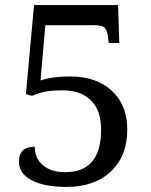

<svg xmlns="http://www.w3.org/2000/svg" viewBox="-20 -733 599 763"><path d="M454.1 -562H412.1L408.2 -591.8Q404.8 -616.7 393.6 -624.8Q382.3 -632.8 354 -632.8H160.2L141.1 -413.1Q188.5 -429.2 257.8 -429.2Q363.3 -429.2 424.6 -372.3Q485.8 -315.4 485.8 -217.8Q485.8 -113.3 420.9 -51.8Q356 9.8 244.1 9.8Q155.8 9.8 105.5 -16.8Q55.2 -43.5 55.2 -90.8Q55.2 -149.9 118.2 -149.9Q118.2 -103.5 150.6 -76.2Q183.1 -48.8 238.8 -48.8Q381.8 -48.8 381.8 -217.8Q381.8 -294.9 341.3 -334.5Q300.8 -374 230 -374Q184.1 -374 157.7 -368.4Q131.3 -362.8 106.9 -352.1L83 -358.9L115.2 -712.9H449.2Z"/></svg>

Font: Chattogram
Style: Regular
Weight: 400
Designer: Indian Type Foundry
Foundry: Monotype Imaging Inc.
Version: Version 1.01